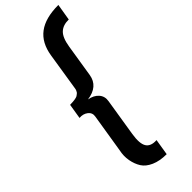

<svg xmlns="http://www.w3.org/2000/svg" viewBox="-336 -850 1109 1109"><g transform="rotate(-45 218.5 -295.0)"><path d="M62 -273 77 -365Q78 -365 87 -365.5Q96 -366 98.5 -366Q101 -366 109 -367Q117 -368 120 -368.5Q123 -369 130 -371Q137 -373 140 -375.5Q143 -378 148 -381.5Q153 -385 155.5 -389Q158 -393 160.5 -398.5Q163 -404 164 -411L201 -645Q215 -734 273 -777.5Q331 -821 437 -821L420 -719Q374 -720 347.5 -695Q321 -670 311 -607L279 -406Q266 -327 172 -314Q212 -307 233.5 -282.5Q255 -258 249 -223L212 8Q201 77 219 106Q237 135 286 132L270 231Q214 231 174.5 213.5Q135 196 117 167.5Q99 139 92 101Q85 63 94 22L132 -214Q137 -242 115 -259Q93 -276 62 -273Z"/></g></svg>

Font: Exo
Style: DemiBoldItalic
Weight: 600
Designer: Natanael Gama
Version: Version 1